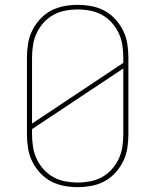

<svg xmlns="http://www.w3.org/2000/svg" viewBox="-20 -763 640 791"><path d="M300 8Q271 8 242.5 2.5Q214 -3 189 -16.5Q164 -30 144.5 -51.5Q125 -73 112.5 -98.5Q100 -124 95.5 -152.5Q91 -181 91 -210V-525Q91 -554 95.5 -582.5Q100 -611 112.5 -636.5Q125 -662 144.5 -683.5Q164 -705 189 -718.5Q214 -732 242.5 -737.5Q271 -743 300 -743Q329 -743 357.5 -737.5Q386 -732 411 -718.5Q436 -705 455.5 -683.5Q475 -662 487.5 -636.5Q500 -611 504.5 -582.5Q509 -554 509 -525V-210Q509 -181 504.5 -152.5Q500 -124 487.5 -98.5Q475 -73 455.5 -51.5Q436 -30 411 -16.5Q386 -3 357.5 2.5Q329 8 300 8ZM112 -254 488 -504V-525Q488 -551 484 -577Q480 -603 469 -626.5Q458 -650 440.5 -669.5Q423 -689 400.5 -701.5Q378 -714 352 -719Q326 -724 300 -724Q274 -724 248 -719Q222 -714 199.5 -701.5Q177 -689 159.5 -669.5Q142 -650 131 -626.5Q120 -603 116 -577Q112 -551 112 -525ZM300 -11Q326 -11 352 -16Q378 -21 400.5 -33.5Q423 -46 440.5 -65.5Q458 -85 469 -108.5Q480 -132 484 -158Q488 -184 488 -210V-481L112 -231V-210Q112 -184 116 -158Q120 -132 131 -108.5Q142 -85 159.5 -65.5Q177 -46 199.5 -33.5Q222 -21 248 -16Q274 -11 300 -11Z"/></svg>

Font: Iosevka Thin Extended
Style: Regular
Weight: 100
Width: 7
Monospace: yes
Designer: Belleve Invis
Foundry: Belleve Invis
Version: Version 32.5.0; ttfautohint (v1.8.4)